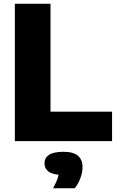

<svg xmlns="http://www.w3.org/2000/svg" viewBox="-20 -760 628 1034"><path d="M60 0V-740H252V-158.5H583.5V0ZM266 254Q284.5 219.5 291.8 195.8Q299 172 299 146L335 182H322Q266.5 182 243 165Q219.5 148 219.5 119.5Q219.5 90.5 243.8 74Q268 57.5 321.5 57.5Q376 57.5 400.2 79Q424.5 100.5 424.5 139.5Q424.5 168 412.8 199.8Q401 231.5 382 254Z"/></svg>

Font: Encode Sans Condensed Thin ExtraBold
Style: Regular
Weight: 800
Version: Version 3.002